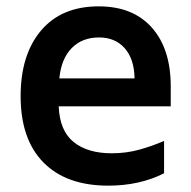

<svg xmlns="http://www.w3.org/2000/svg" viewBox="-20 -574 603 605"><path d="M321 11Q189 11 117 -62Q45 -135 45 -271Q45 -402 109.5 -478Q174 -554 291 -554Q399 -554 458.5 -487Q518 -420 518 -302V-239H165Q168 -162 212 -126.5Q256 -91 332 -91Q377 -91 417.5 -102Q458 -113 497 -130V-28Q420 11 321 11ZM167 -327H404Q403 -388 373 -422Q343 -456 292 -456Q239 -456 206 -422.5Q173 -389 167 -327Z"/></svg>

Font: Noto Sans Mono SemiCondensed SemiBold
Style: Regular
Weight: 600
Width: 4
Designer: Monotype Design Team
Foundry: Monotype Imaging Inc.
Version: Version 2.014; ttfautohint (v1.8.4.7-5d5b)